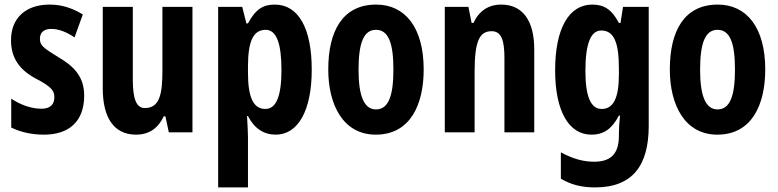

<svg xmlns="http://www.w3.org/2000/svg" viewBox="-20 -577 3392 837"><path d="M347 -160C347 -244 301 -289 234 -328C167 -369 154 -380 154 -408C154 -435 171 -451 203 -451C239 -451 274 -435 305 -414L341 -514C295 -542 249 -557 196 -557C92 -557 28 -498 28 -402C28 -322 67 -272 135 -235C205 -199 217 -181 217 -153C217 -120 197 -103 161 -103C113 -103 64 -123 29 -147V-21C72 0 120 10 172 10C282 10 347 -49 347 -160Z M819 -547H688V-269C688 -164 675 -106 611 -106C574 -106 559 -147 559 -229V-547H428V-191C428 -65 476 10 573 10C629 10 669 -17 694 -70H701L716 0H819Z M1178 -557C1129 -557 1095 -539 1061 -475H1054L1036 -547H931V240H1061V21C1061 1 1059 -30 1057 -71H1061C1089 -16 1131 10 1182 10C1280 10 1339 -96 1339 -273C1339 -454 1281 -557 1178 -557ZM1138 -447C1185 -447 1207 -389 1207 -271C1207 -158 1184 -102 1137 -102C1085 -102 1061 -151 1061 -260V-287C1061 -399 1085 -447 1138 -447Z M1827 -274C1827 -457 1746 -557 1620 -557C1473 -557 1411 -441 1411 -274C1411 -120 1476 10 1618 10C1770 10 1827 -123 1827 -274ZM1543 -273C1543 -391 1566 -447 1619 -447C1673 -447 1695 -390 1695 -274C1695 -158 1673 -100 1619 -100C1567 -100 1543 -159 1543 -273Z M2165 -557C2109 -557 2068 -529 2044 -477H2036L2022 -547H1919V0H2049V-263C2049 -393 2068 -441 2123 -441C2166 -441 2179 -401 2179 -324V0H2309V-362C2309 -489 2257 -557 2165 -557Z M2562 -557C2460 -557 2400 -453 2400 -270C2400 -94 2459 10 2558 10C2613 10 2648 -16 2678 -73H2683C2680 -48 2678 -15 2678 7V16C2678 98 2638 128 2570 128C2524 128 2478 116 2425 87V202C2469 228 2515 240 2574 240C2738 240 2808 144 2808 -28V-547H2696L2685 -477H2678C2647 -536 2613 -557 2562 -557ZM2601 -444C2655 -444 2678 -395 2678 -279V-252C2678 -150 2654 -102 2603 -102C2556 -102 2532 -155 2532 -268C2532 -386 2555 -444 2601 -444Z M3316 -274C3316 -457 3235 -557 3109 -557C2962 -557 2900 -441 2900 -274C2900 -120 2965 10 3107 10C3259 10 3316 -123 3316 -274ZM3032 -273C3032 -391 3055 -447 3108 -447C3162 -447 3184 -390 3184 -274C3184 -158 3162 -100 3108 -100C3056 -100 3032 -159 3032 -273Z"/></svg>

Font: Noto Sans Lao Looped ExtraCondensed
Style: Bold
Weight: 700
Width: 2
Designer: Mark Frömberg, Ben Mitchell
Foundry: The Fontpad Ltd
Version: Version 1.002